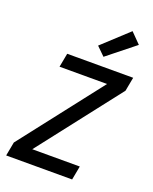

<svg xmlns="http://www.w3.org/2000/svg" viewBox="-167 -1013 883 1105"><g transform="rotate(20 275.0 -460.5)"><path d="M414 0H10L26 -85L415 -585H124L140 -670H544L528 -585L139 -85H430ZM342 -725 291 -775 449 -921 510 -859Z"/></g></svg>

Font: Lode Dark Term
Style: Bold Italic
Weight: 700
Italic angle: -11°
Monospace: yes
Designer: Belleve Invis
Foundry: Belleve Invis
Version: Version 29.2.0